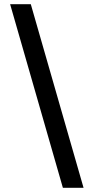

<svg xmlns="http://www.w3.org/2000/svg" viewBox="-20 -789 445 910"><path d="M376 101H278L28 -769H126Z"/></svg>

Font: DM Sans 9pt Medium
Style: Regular
Weight: 500
Version: Version 4.004;gftools[0.9.30]